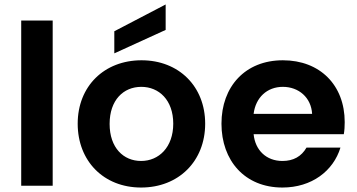

<svg xmlns="http://www.w3.org/2000/svg" viewBox="-20 -832 1600 860"><path d="M216 0V-740H75V0Z M612 -111C533 -111 471 -170 471 -277C471 -384 533 -443 613 -443C692 -443 756 -384 756 -278C756 -172 691 -111 612 -111ZM612 8C780 8 899 -110 899 -278C899 -445 781 -562 614 -562C447 -562 328 -446 328 -278C328 -111 444 8 612 8ZM722 -698V-812L492 -692V-593Z M1116 -322C1125 -395 1176 -443 1247 -443C1318 -443 1374 -395 1378 -322ZM1245 8C1376 8 1473 -66 1505 -171H1353C1330 -131 1294 -111 1245 -111C1173 -111 1123 -159 1116 -231H1520C1523 -248 1524 -266 1524 -285C1524 -451 1413 -562 1247 -562C1078 -562 972 -444 972 -278C972 -113 1076 8 1245 8Z"/></svg>

Font: Matrixport Bold
Style: Regular
Weight: 600
Designer: Ninad Kale (Devanagari), Jonny Pinhorn (Latin)
Foundry: Indian Type Foundry
Version: Version 2.000;PS 1.0;hotconv 1.0.79;makeotf.lib2.5.61930; tt